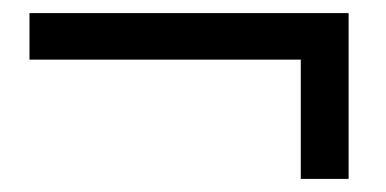

<svg xmlns="http://www.w3.org/2000/svg" viewBox="-20 -433 589 293"><path d="M512 -160H439V-342H25V-413H512Z"/></svg>

Font: Hind Vadodara
Style: Regular
Weight: 400
Designer: Hitesh Malaviya
Foundry: Indian Type Foundry
Version: Version 0.702;PS 1.0;hotconv 1.0.81;makeotf.lib2.5.63406